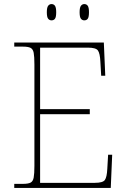

<svg xmlns="http://www.w3.org/2000/svg" viewBox="-20 -923 625 943"><path d="M50 0V-20H93Q118 -20 130 -26Q142 -32 145.5 -51Q149 -70 149 -108V-606Q149 -645 145.5 -663.5Q142 -682 130 -688Q118 -694 93 -694H50V-714H490L497 -551H477L473 -620Q471 -661 461 -675Q451 -689 412 -689H177V-387H421V-362H177V-25H446Q485 -25 495 -39Q505 -53 507 -94L511 -163H531L524 0ZM394 -823Q384 -823 377.5 -831Q371 -839 371 -863Q371 -886 377.5 -894.5Q384 -903 394 -903Q405 -903 411 -894.5Q417 -886 417 -863Q417 -839 411 -831Q405 -823 394 -823ZM233 -823Q223 -823 216.5 -831Q210 -839 210 -863Q210 -886 216.5 -894.5Q223 -903 233 -903Q244 -903 250 -894.5Q256 -886 256 -863Q256 -839 250 -831Q244 -823 233 -823Z"/></svg>

Font: Noto Serif Devanagari Thin
Style: Regular
Weight: 100
Designer: Universal Thirst, Indian Type Foundry and the Monotype Design Team
Foundry: Monotype Imaging Inc.
Version: Version 2.004; ttfautohint (v1.8.4.7-5d5b)